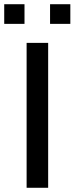

<svg xmlns="http://www.w3.org/2000/svg" viewBox="-29 -889 353 909"><path d="M97 0V-686H199V0ZM-9 -776V-869H87V-776ZM208 -776V-869H304V-776Z"/></svg>

Font: Archivo SemiExpanded
Style: Regular
Weight: 400
Width: 6
Designer: Hector Gatti
Foundry: Omnibus-Type
Version: Version 2.001